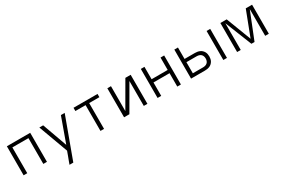

<svg xmlns="http://www.w3.org/2000/svg" viewBox="95 -1642 4384 2979"><g transform="rotate(-30 2287.5 -152.5)"><path d="M91 0V-520H509V0H444V-462H156V0Z M789 215Q800 184 811.5 153Q823 122 835 91L866 6L673 -520H741L900 -78L1059 -520H1127L857 215Z M1468 0V-462H1285V-520H1715V-462H1532V0Z M1891 0V-520H1956V-74L2214 -520H2309V0H2244V-446L1986 0Z M2491 0V-520H2556V-298H2844V-520H2909V0H2844V-240H2556V0Z M3669 0V-520H3734V0ZM3091 0V-520H3156V-315H3339Q3361 -315 3383 -311.5Q3405 -308 3425 -299.5Q3445 -291 3461.5 -276Q3478 -261 3489 -242Q3500 -223 3504.5 -201Q3509 -179 3509 -157Q3509 -136 3504.5 -114Q3500 -92 3489 -73Q3478 -54 3461.5 -39Q3445 -24 3425 -15.5Q3405 -7 3383 -3.5Q3361 0 3339 0ZM3339 -58Q3360 -58 3380 -63.5Q3400 -69 3415.5 -83Q3431 -97 3437.5 -117Q3444 -137 3444 -157Q3444 -178 3437.5 -198Q3431 -218 3415.5 -232Q3400 -246 3380 -251.5Q3360 -257 3339 -257H3156V-58Z M3916 0V-520H4029L4200 -74L4371 -520H4484V0H4419V-479L4228 0H4172L3981 -479V0Z"/></g></svg>

Font: Iosevka Aile Light
Style: Regular
Weight: 300
Designer: Belleve Invis
Foundry: Belleve Invis
Version: Version 27.3.5; ttfautohint (v1.8.4)